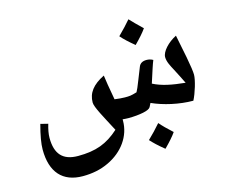

<svg xmlns="http://www.w3.org/2000/svg" viewBox="-109 -826 1280 1092"><g transform="rotate(-15 530.5 -280.5)"><path d="M733 -526C763 -556 787 -583 803 -606C769 -638 746 -662 731 -678C711 -654 686 -628 656 -598C674 -577 700 -553 733 -526ZM251 117C306 117 357 107 403 85C495 42 552 -39 552 -128V-137C563 -136 574 -135 585 -135C620 -135 649 -138 674 -143C698 -148 713 -155 718 -164L729 -186C795 -156 886 -135 968 -135C988 -173 1010 -246 1010 -277C1010 -295 1005 -330 995 -383C986 -427 977 -473 968 -518C918 -493 877 -448 877 -416C877 -389 892 -362 908 -332C923 -303 938 -274 952 -245C873 -253 816 -264 765 -290C784 -349 799 -397 808 -418C796 -425 783 -428 770 -428C747 -428 731 -419 724 -400C714 -376 705 -352 695 -327C683 -296 674 -275 668 -265C632 -254 623 -254 597 -254C580 -254 560 -256 537 -259C524 -331 516 -379 513 -405C444 -371 412 -329 412 -273C412 -246 451 -178 497 -90C426 -26 359 -1 254 -1C165 -1 123 -47 123 -142C123 -165 128 -192 137 -222L93 -233C76 -170 68 -122 68 -88C68 45 132 117 251 117ZM744 88C775 57 799 30 814 8C783 -20 759 -44 742 -64C718 -36 693 -10 666 16C683 35 708 59 744 88Z"/></g></svg>

Font: Noto Naskh Arabic UI
Style: Bold
Weight: 700
Designer: Monotype Design Team, David Williams, Mohamad Dakak and Nizar Qandah
Foundry: Monotype Imaging Inc.
Version: Version 2.016